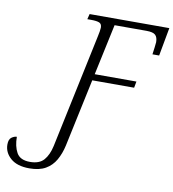

<svg xmlns="http://www.w3.org/2000/svg" viewBox="-194 -801 1019 1129"><g transform="rotate(10 315.5 -236.5)"><path d="M57 241Q-16 241 -55 207Q-94 173 -94 125Q-94 94 -78 82.5Q-62 71 -47 71Q-47 127 -26 165Q-5 203 54 203Q110 203 137 172Q164 141 176 86L319 -591Q323 -609 325.5 -624Q328 -639 328 -647Q328 -669 312.5 -675.5Q297 -682 264 -682H241L249 -714H725L694 -545H654Q656 -561 659.5 -586Q663 -611 663 -619Q663 -648 649 -661.5Q635 -675 595 -675H405L340 -371H589L582 -333H332L246 71Q235 121 213 159.5Q191 198 153.5 219.5Q116 241 57 241Z"/></g></svg>

Font: Noto Serif Light
Style: Italic
Weight: 300
Italic angle: -12°
Designer: Monotype Design Team
Foundry: Monotype Imaging Inc.
Version: Version 2.013